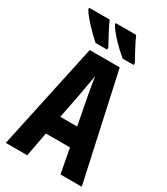

<svg xmlns="http://www.w3.org/2000/svg" viewBox="-224 -1028 979 1125"><g transform="rotate(30 265.0 -465.0)"><path d="M355 -770H429V-784C396 -842 367 -898 353 -930H215V-921C234 -883 302 -812 355 -770ZM171 -770H249V-784C217 -842 189 -895 174 -930H35V-921C52 -885 128 -807 171 -770ZM8 0H153L184 -165H347L378 0H522L365 -717H162ZM240 -454C247 -496 259 -557 266 -600C272 -557 283 -497 291 -454L322 -292H208Z"/></g></svg>

Font: Noto Sans Mono Condensed ExtraBold
Style: Regular
Weight: 800
Width: 3
Designer: Monotype Design Team
Foundry: Monotype Imaging Inc.
Version: Version 2.014